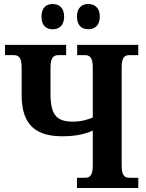

<svg xmlns="http://www.w3.org/2000/svg" viewBox="-20 -938 729 958"><path d="M421 -792C449 -792 478 -808 478 -855C478 -902 449 -918 421 -918C391 -918 364 -902 364 -855C364 -808 391 -792 421 -792ZM243 -792C272 -792 300 -808 300 -855C300 -902 272 -918 243 -918C213 -918 187 -902 187 -855C187 -808 213 -792 243 -792ZM364 0H670V-51H628C603 -51 587 -59 587 -114V-600C587 -655 603 -663 628 -663H670V-714H365V-663H400C426 -663 443 -656 443 -599V-352C426 -344 388 -331 345 -331C260 -331 232 -366 232 -473V-599C232 -655 249 -663 274 -663H310V-714H5V-663H46C71 -663 88 -655 88 -601V-463C88 -305 169 -258 293 -258C370 -258 415 -274 443 -286V-113C443 -58 426 -51 402 -51H364Z"/></svg>

Font: Noto Serif Condensed
Style: Bold
Weight: 700
Width: 3
Designer: Monotype Design Team
Foundry: Monotype Imaging Inc.
Version: Version 2.015